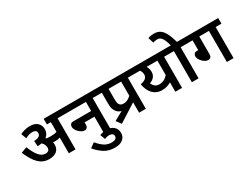

<svg xmlns="http://www.w3.org/2000/svg" viewBox="-83 -1722 3673 2816"><g transform="rotate(-30 1753.0 -314.0)"><path d="M502 -213.9C502 -227.1 500.5 -240.7 497.1 -254.9C507.3 -253.4 516.6 -252.9 524.9 -252.9C558.1 -252.9 587.9 -255.4 617.2 -265.1V0H731V-526.9H829.1V-622.1H549.8V-526.9H617.2V-361.8C583.5 -351.6 551.3 -348.1 509.8 -348.1C486.3 -348.1 463.9 -349.6 443.8 -352.1C439.9 -356.4 436 -360.4 432.1 -363.8C470.7 -394 490.2 -434.1 490.2 -483.9C490.2 -526.4 475.6 -562 446.3 -589.8C416.5 -617.7 374.5 -631.8 319.8 -631.8C251 -631.8 191.4 -610.8 153.8 -591.8L187 -502.9C225.6 -522.9 262.7 -537.1 308.1 -537.1C326.2 -537.1 342.3 -533.2 356.4 -525.4C370.6 -517.1 377.9 -502.9 377.9 -481.9C377.9 -460 370.1 -443.4 354 -431.2C337.9 -418.9 309.1 -412.1 267.1 -410.2L272.9 -317.9C298.3 -318.4 321.8 -321.3 342.8 -326.2C372.6 -298.3 389.2 -267.6 389.2 -229C389.2 -186 363.8 -165 320.8 -165C239.3 -165 178.2 -245.1 122.1 -388.2L22.9 -351.1C53.7 -279.3 85 -222.7 116.7 -181.2C180.2 -98.6 247.6 -67.9 329.1 -67.9C437 -67.9 502 -119.6 502 -213.9Z M814 -526.9H1210.9V-373H914.1C887.2 -373 869.6 -367.2 860.8 -355C851.6 -342.8 847.2 -328.6 847.2 -312C847.2 -252.9 926.8 -172.9 983.9 -172.9C1021.5 -172.9 1043.9 -194.3 1043.9 -241.2V-276.9H1210.9V0H1325.2V-526.9H1421.9V-622.1H814Z M1182.1 84C1206.1 73.7 1232.4 65.9 1263.2 65.9C1280.3 65.9 1295.9 70.3 1309.6 78.6C1323.2 86.9 1330.1 100.1 1330.1 119.1C1330.1 158.7 1301.8 178.2 1245.1 178.2C1201.7 178.2 1162.6 168 1127.9 147C1093.3 126 1055.7 91.3 1015.1 43.9L936 101.1C978 151.4 1023.4 191.9 1072.8 222.7C1122.1 252.9 1181.2 268.1 1250 268.1C1308.1 268.1 1353 254.4 1384.3 227.5C1415.5 200.7 1431.2 166 1431.2 124C1431.2 80.6 1416.5 45.4 1387.2 18.1C1357.9 -9.3 1317.4 -22.9 1265.1 -22.9C1227.1 -22.9 1189 -15.1 1150.4 0Z M1507.3 15.1 1807.1 -175.8V0H1921.4V-526.9H2018.1V-622.1H1408.2V-526.9H1480V-350.1C1480 -306.6 1483.9 -273.4 1492.2 -249.5C1500.5 -225.6 1512.7 -205.1 1529.3 -188C1546.4 -170.9 1569.3 -157.7 1597.2 -148.9L1447.3 -66.9ZM1807.1 -288.1C1793.9 -273.9 1775.9 -260.7 1753.9 -248C1731.4 -235.4 1707 -229 1681.2 -229C1653.3 -229 1632.8 -235.8 1620.1 -249C1610.8 -258.3 1604.5 -270.5 1600.6 -285.2C1596.2 -299.8 1594.2 -324.2 1594.2 -358.9V-526.9H1807.1Z M2004.4 -622.1V-526.9H2126.5C2140.6 -505.9 2153.3 -479.5 2153.3 -450.2C2153.3 -393.1 2114.7 -363.3 2036.6 -349.1C2058.1 -212.9 2136.2 -116.2 2266.6 -116.2C2329.1 -116.2 2378.4 -132.3 2421.4 -159.2V0H2535.2V-526.9H2633.3V-622.1ZM2160.2 -293C2231 -318.4 2266.6 -363.8 2266.6 -429.2C2266.6 -464.8 2256.8 -496.1 2239.3 -526.9H2421.4V-283.2C2384.3 -238.8 2334 -210.9 2275.4 -210.9C2218.3 -210.9 2184.1 -239.7 2160.2 -293Z M2913.1 -526.9V-622.1H2807.1C2792 -676.8 2776.4 -721.7 2760.3 -757.3C2709 -867.7 2652.8 -896 2571.8 -896C2533.2 -896 2502.9 -890.1 2472.2 -877.9L2502.9 -785.2C2522 -793 2544.9 -798.8 2571.8 -798.8C2617.2 -798.8 2646 -775.4 2669.9 -722.2C2681.2 -696.8 2692.9 -663.6 2704.1 -622.1H2618.2V-526.9H2701.2V0H2814.9V-526.9Z M3293.9 -526.9V0H3407.7V-526.9H3505.9V-622.1H2898.9V-526.9H3017.1V-360.8H3001C2974.1 -360.8 2956.5 -355 2947.8 -343.3C2938.5 -331.1 2934.1 -316.9 2934.1 -300.8C2934.1 -239.7 3013.7 -161.1 3070.8 -161.1C3110.8 -161.1 3130.9 -183.6 3130.9 -229V-526.9Z"/></g></svg>

Font: Noto Reveo Sans
Style: Regular
Weight: 600
Designer: Monotype Design Team
Foundry: Monotype Imaging Inc.
Version: Version 2.007